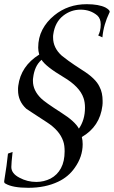

<svg xmlns="http://www.w3.org/2000/svg" viewBox="-40 -672 543 915"><path d="M95 223Q20 223 -14 203Q-21 200 -20 191Q-7 112 -2 60L20 52Q14 107 14 124Q14 155 53 175Q90 195 133 195Q169 195 201 179Q233 162 250.5 129.5Q268 97 268 49Q268 36 266.5 23.5Q265 11 261 0Q244 -50 184 -89Q137 -120 112 -136Q87 -152 85 -154Q46 -190 46 -242Q46 -247 46 -252.5Q46 -258 47 -263Q59 -357 147 -412Q142 -429 142 -445Q142 -492 162 -530.5Q182 -569 219 -599Q284 -652 373 -652H374Q402 -652 424.5 -648Q447 -644 463 -636Q484 -624 483 -615L481 -611Q468 -584 459.5 -555Q451 -526 448 -494L428 -503Q433 -511 436.5 -525Q440 -539 440 -556Q440 -583 424 -598Q391 -626 344 -626Q298 -626 261 -597Q222 -566 214 -509Q213 -505 213 -501Q213 -497 213 -493Q213 -444 254 -407Q262 -400 286 -382.5Q310 -365 352 -338Q416 -298 434 -259Q442 -244 445.5 -227Q449 -210 449 -192Q449 -186 449 -180Q449 -174 448 -168Q436 -69 350 -19Q352 -11 353 -2.5Q354 6 354 15Q354 75 316 128Q286 171 237 194Q176 223 95 223ZM336 -59Q350 -79 357.5 -104Q365 -129 365 -159Q365 -185 358 -205Q340 -259 262 -305Q178 -355 158 -387Q140 -371 130.5 -349.5Q121 -328 118 -302Q117 -298 117 -294.5Q117 -291 117 -286Q117 -241 156 -203Q174 -185 252 -135Q317 -94 336 -59Z"/></svg>

Font: Luxurious Roman
Style: Regular
Weight: 400
Designer: Robert E. Leuschke
Foundry: Robert E. Leuschke
Version: Version 1.010; ttfautohint (v1.8.3)